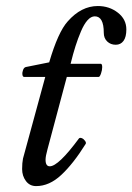

<svg xmlns="http://www.w3.org/2000/svg" viewBox="-20 -611 444 644"><path d="M101.1 13.2Q79.6 13.2 66.9 -3.9Q54.2 -21 54.2 -43.9Q54.2 -64.5 57.1 -79.1L131.8 -353H61Q56.2 -353 55.2 -360.6Q54.2 -368.2 57.4 -376.5Q60.5 -384.8 66.9 -386.2L145 -401.9Q174.8 -503.4 207 -539.1Q252.4 -590.8 308.1 -590.8Q346.7 -590.8 375.2 -568.6Q403.8 -546.4 403.8 -512.2Q403.8 -486.8 394.3 -473.9Q384.8 -460.9 368.2 -460.9Q351.1 -460.9 339.6 -471.9Q328.1 -482.9 328.1 -501Q328.1 -556.2 297.9 -556.2Q285.2 -556.2 273.4 -543Q261.7 -529.8 251.5 -505.6Q241.2 -481.4 233.2 -456.1Q225.1 -430.7 216.8 -397H318.8Q322.8 -395.5 322.8 -385.7Q322.8 -376 318.8 -364.5Q314.9 -353 311 -353H204.1L139.2 -109.9Q132.8 -86.9 132.8 -75.2Q132.8 -53.2 147 -53.2Q175.8 -53.2 245.1 -147Q248.5 -149.9 254.6 -147.5Q260.7 -145 265.4 -138.4Q270 -131.8 267.1 -127.9Q225.6 -61.5 185.5 -24.2Q145.5 13.2 101.1 13.2Z"/></svg>

Font: Junicode SmCond Medium
Style: Italic
Weight: 500
Width: 4
Italic angle: -11°
Designer: Peter S. Baker
Version: Version 2.206